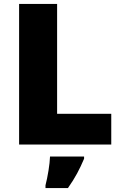

<svg xmlns="http://www.w3.org/2000/svg" viewBox="-20 -734 622 975"><path d="M77 0H545V-156H270V-714H77ZM407 72V61H234C233 99 222 165 211 207V221H325C363 167 384 126 407 72Z"/></svg>

Font: Noto Sans Sinhala UI Black
Style: Regular
Weight: 900
Designer: Jelle Bosma - Monotype Design Team
Foundry: Monotype Imaging Inc.
Version: Version 2.006